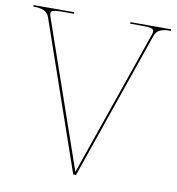

<svg xmlns="http://www.w3.org/2000/svg" viewBox="-84 -836 843 914"><g transform="rotate(10 337.5 -379.0)"><path d="M5 -760V-752.5H7C48.5 -752.5 72.5 -743 82 -715.5L330.5 1.5H344L592.5 -715.5C602 -743 626 -752.5 667.5 -752.5H670V-760H473V-752.5H513.5C567.5 -752.5 587 -751.5 587 -734.5C587 -730 586 -725 583.5 -718.5L338.5 -12.5L93.5 -718.5C91 -725 90 -730 90 -734.5C90 -751.5 109.5 -752.5 163.5 -752.5H201.5V-760Z"/></g></svg>

Font: ZnikomitSC
Style: Regular
Weight: 100
Designer: gluk
Foundry: gluk
Version: Version 0.55